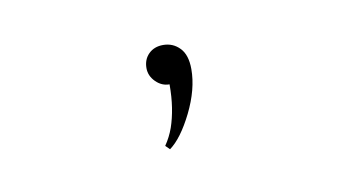

<svg xmlns="http://www.w3.org/2000/svg" viewBox="-31 -85 417 231"><g transform="rotate(-10 177.0 30.5)"><path d="M162.5 93 157.5 88Q164 78.5 167.8 67.8Q171.5 57 173.5 44.2Q175.5 31.5 175.5 16Q166 16 158.8 8.8Q151.5 1.5 151.5 -8Q151.5 -18.5 158.2 -25.2Q165 -32 176 -32Q188 -32 196.2 -23.5Q204.5 -15 204.5 2.5Q204.5 27 190.8 54.8Q177 82.5 162.5 93Z"/></g></svg>

Font: Spartan Thin Thin
Style: Regular
Weight: 250
Version: Version 1.004